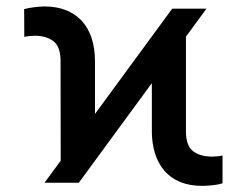

<svg xmlns="http://www.w3.org/2000/svg" viewBox="-20 -573 773 602"><path d="M119.6 0 520 -545.9H627.4L227.1 0ZM170.4 -18.6 169.9 -381.3Q169.9 -426.8 147.5 -443.8Q125 -460.9 89.4 -460.9Q81.5 -460.9 72.5 -460Q63.5 -459 56.2 -457.5L55.7 -544.4Q67.9 -547.9 86.7 -550.3Q105.5 -552.7 119.6 -552.7Q158.7 -552.7 188.2 -540.5Q217.8 -528.3 237.8 -505.9Q257.8 -483.4 267.8 -451.7Q277.8 -419.9 277.8 -381.3V-114.3ZM613.8 9.8Q574.2 9.8 544.4 -2.7Q514.6 -15.1 495.1 -38.1Q475.6 -61 465.8 -92.5Q456.1 -124 456.1 -161.6V-430.7L563 -527.3V-161.1Q563 -116.2 585.2 -99.1Q607.4 -82 644.5 -82Q651.4 -82 660.6 -82.8Q669.9 -83.5 677.7 -85.4V1.5Q665.5 5.9 646.7 7.8Q627.9 9.8 613.8 9.8Z"/></svg>

Font: Inter 16pt Medium
Style: Regular
Weight: 500
Version: Version 4.001;git-66647c0bb